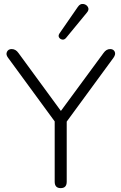

<svg xmlns="http://www.w3.org/2000/svg" viewBox="-20 -964 626 990"><path d="M293 6Q262 6 262 -27V-338L21 -667Q9 -683 16 -697Q23 -711 40 -711Q61 -711 75 -691L294 -392L514 -691Q528 -711 548 -711Q565 -711 571.5 -697.5Q578 -684 565 -666L324 -337V-27Q324 6 293 6ZM321 -769Q312 -758 301 -760Q290 -762 284.5 -771Q279 -780 287 -792L381 -928Q393 -946 409.5 -943.5Q426 -941 433.5 -927.5Q441 -914 428 -899Z"/></svg>

Font: Nunito Light
Style: Regular
Weight: 300
Designer: Vernon Adams
Foundry: Vernon Adams
Version: Version 3.601; ttfautohint (v1.8.2.53-6de2)